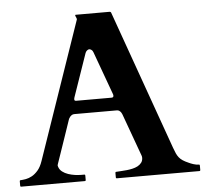

<svg xmlns="http://www.w3.org/2000/svg" viewBox="-50 -741 852 794"><g transform="rotate(-5 376.0 -344.0)"><path d="M2.4 -22.9Q2.4 -26.9 6.3 -26.9Q15.6 -27.3 28.1 -29.5Q40.5 -31.7 53.5 -38.8Q66.4 -45.9 78.6 -59.8Q90.8 -73.7 99.1 -98.1L295.4 -667.5Q295.4 -667 295.7 -668Q295.9 -668.9 295.9 -669.9Q295.9 -673.3 293.2 -678.5Q290.5 -683.6 290.5 -686Q290.5 -688.5 292.5 -688.5H434.1Q435.1 -688 436.8 -687.5Q438.5 -687 439.5 -684.6L646 -105Q650.9 -91.3 655.3 -81.5Q659.7 -71.8 665.8 -64.2Q671.9 -56.6 681.2 -50.5Q690.4 -44.4 705.1 -38.1Q711.9 -34.7 723.6 -30.8Q735.4 -26.9 746.1 -26.9Q748.5 -26.9 749.3 -25.4Q750 -23.9 750 -22.5V-3.9Q750 -2.9 749.3 -1.5Q748.5 0 746.1 0H403.3Q400.9 0 400.1 -1.5Q399.4 -2.9 399.4 -3.9V-22.9Q399.4 -23.9 400.1 -25.4Q400.9 -26.9 403.3 -26.9Q405.3 -26.9 407.2 -27.1Q409.2 -27.3 410.2 -27.3Q415.5 -27.8 425.5 -28.3Q435.5 -28.8 447.3 -30Q459 -31.2 470.9 -33.9Q482.9 -36.6 492.7 -41.7Q502.4 -46.9 508.8 -55.2Q515.1 -63.5 515.1 -75.7Q515.1 -78.6 514.2 -82.5L450.2 -258.8Q449.7 -259.8 448.5 -263.2Q447.3 -266.6 444.6 -270.3Q441.9 -273.9 437.7 -276.9Q433.6 -279.8 427.7 -279.8H251.5Q245.1 -279.8 240.7 -276.9Q236.3 -273.9 233.4 -270.5Q230.5 -267.1 228.8 -263.7Q227.1 -260.3 227.1 -259.8Q211.4 -213.9 200.7 -182.4Q189.9 -150.9 182.9 -130.4Q175.8 -109.9 171.9 -98.6Q168 -87.4 166.3 -82.3Q164.6 -77.1 164.3 -75.9Q164.1 -74.7 164.1 -74.7Q164.1 -73.2 164.6 -71.5Q165 -69.8 165.5 -68.4Q169.4 -56.2 179.9 -48.1Q190.4 -40 204.1 -35.4Q217.8 -30.8 232.2 -28.8Q246.6 -26.9 257.8 -26.9H270.5Q272.9 -26.9 273.7 -25.4Q274.4 -23.9 274.4 -22.9V-3.9Q274.4 -2.9 273.7 -1.5Q272.9 0 270.5 0H6.3Q2.4 0 2.4 -3.9ZM258.3 -350.1Q257.3 -347.7 256.8 -345.2Q256.3 -342.8 256.3 -340.3Q256.3 -337.4 257.8 -335.7Q259.3 -334 263.7 -334H410.2Q415.5 -334 417.2 -336.2Q418.9 -338.4 418.9 -341.3Q418.9 -343.8 418.5 -345.7Q418 -347.7 417 -350.1L352.1 -528.3Q349.6 -535.2 344.7 -538.3Q339.8 -541.5 335.9 -541.5Q332 -541.5 327.1 -537.8Q322.3 -534.2 319.8 -527.8Z"/></g></svg>

Font: Cardo
Style: Bold
Weight: 700
Designer: David J. Perry
Foundry: David J. Perry
Version: Version 1.0011